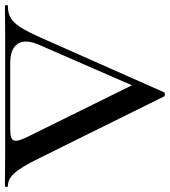

<svg xmlns="http://www.w3.org/2000/svg" viewBox="18 -698 675 762"><g transform="rotate(90 355.0 -316.5)"><path d="M-2 1C41 1 64 0 114 0H589C628 0 672 1 711 1C717 1 717 -11 711 -11C675 -11 648 -40 601 -136L356 -631C354 -635 341 -635 340 -631L125 -146C77 -37 52 -11 -2 -11C-8 -11 -8 1 -2 1ZM224 -20C150 -20 118 -60 152 -136L312 -503L516 -90C543 -34 539 -20 484 -20Z"/></g></svg>

Font: Cormorant SC Semi
Style: Regular
Weight: 600
Designer: Christian Thalmann (Catharsis Fonts)
Version: Version 1.000;PS 001.000;hotconv 1.0.70;makeotf.lib2.5.58329